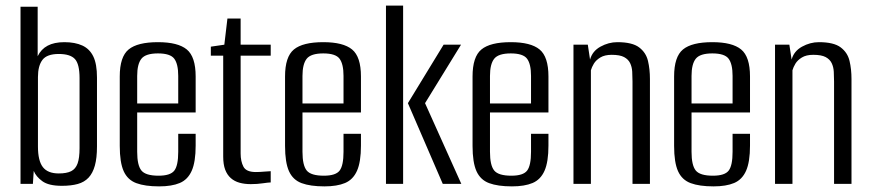

<svg xmlns="http://www.w3.org/2000/svg" viewBox="-20 -654 3094 683"><path d="M200 7Q153 7 130.5 -9.5Q108 -26 100 -46L97 0H53V-630H114V-454Q126 -479 149.5 -491.5Q173 -504 209 -504Q247 -504 273 -492Q299 -480 312 -453Q325 -426 325 -378V-133Q325 -92 317.5 -65Q310 -38 295 -22Q280 -6 256.5 0.5Q233 7 200 7ZM189 -37Q217 -37 233 -45Q249 -53 256 -72.5Q263 -92 263 -127V-376Q263 -426 246.5 -444Q230 -462 189 -462Q147 -462 131 -441Q115 -420 115 -380V-133Q115 -82 132.5 -59.5Q150 -37 189 -37Z M546 9Q496 9 465 -2.5Q434 -14 420 -45Q406 -76 406 -135V-382Q406 -452 437.5 -478Q469 -504 542 -504Q613 -504 644.5 -478Q676 -452 676 -382V-254H468V-114Q468 -66 483 -47.5Q498 -29 544 -29Q586 -29 600 -47Q614 -65 614 -114V-178H676V-136Q676 -78 662 -46.5Q648 -15 619.5 -3Q591 9 546 9ZM468 -286H614V-384Q614 -426 600 -445Q586 -464 542 -464Q498 -464 483 -445Q468 -426 468 -384Z M872 1Q850 1 832 -4Q814 -9 801 -20.5Q788 -32 781 -50.5Q774 -69 774 -97V-456H730V-488L778 -495L789 -588H836V-495H943V-456H836V-108Q836 -80 846 -61Q856 -42 890 -42Q904 -42 920 -43.5Q936 -45 943 -45V-5Q935 -5 915 -2Q895 1 872 1Z M1134 9Q1084 9 1053 -2.5Q1022 -14 1008 -45Q994 -76 994 -135V-382Q994 -452 1025.5 -478Q1057 -504 1130 -504Q1201 -504 1232.5 -478Q1264 -452 1264 -382V-254H1056V-114Q1056 -66 1071 -47.5Q1086 -29 1132 -29Q1174 -29 1188 -47Q1202 -65 1202 -114V-178H1264V-136Q1264 -78 1250 -46.5Q1236 -15 1207.5 -3Q1179 9 1134 9ZM1056 -286H1202V-384Q1202 -426 1188 -445Q1174 -464 1130 -464Q1086 -464 1071 -445Q1056 -426 1056 -384Z M1555 0 1431 -287 1558 -495H1620L1492 -287L1621 0ZM1353 0V-634H1414V0Z M1801 9Q1751 9 1720 -2.5Q1689 -14 1675 -45Q1661 -76 1661 -135V-382Q1661 -452 1692.5 -478Q1724 -504 1797 -504Q1868 -504 1899.5 -478Q1931 -452 1931 -382V-254H1723V-114Q1723 -66 1738 -47.5Q1753 -29 1799 -29Q1841 -29 1855 -47Q1869 -65 1869 -114V-178H1931V-136Q1931 -78 1917 -46.5Q1903 -15 1874.5 -3Q1846 9 1801 9ZM1723 -286H1869V-384Q1869 -426 1855 -445Q1841 -464 1797 -464Q1753 -464 1738 -445Q1723 -426 1723 -384Z M2020 0V-495H2071L2079 -442Q2087 -472 2116 -488Q2145 -504 2176 -504Q2229 -504 2253.5 -485.5Q2278 -467 2285 -437.5Q2292 -408 2292 -373V0H2230V-364Q2230 -382 2229 -399Q2228 -416 2221.5 -429.5Q2215 -443 2200 -451Q2185 -459 2156 -459Q2131 -459 2115.5 -449.5Q2100 -440 2092.5 -427.5Q2085 -415 2082 -404V0Z M2518 9Q2468 9 2437 -2.5Q2406 -14 2392 -45Q2378 -76 2378 -135V-382Q2378 -452 2409.5 -478Q2441 -504 2514 -504Q2585 -504 2616.5 -478Q2648 -452 2648 -382V-254H2440V-114Q2440 -66 2455 -47.5Q2470 -29 2516 -29Q2558 -29 2572 -47Q2586 -65 2586 -114V-178H2648V-136Q2648 -78 2634 -46.5Q2620 -15 2591.5 -3Q2563 9 2518 9ZM2440 -286H2586V-384Q2586 -426 2572 -445Q2558 -464 2514 -464Q2470 -464 2455 -445Q2440 -426 2440 -384Z M2737 0V-495H2788L2796 -442Q2804 -472 2833 -488Q2862 -504 2893 -504Q2946 -504 2970.5 -485.5Q2995 -467 3002 -437.5Q3009 -408 3009 -373V0H2947V-364Q2947 -382 2946 -399Q2945 -416 2938.5 -429.5Q2932 -443 2917 -451Q2902 -459 2873 -459Q2848 -459 2832.5 -449.5Q2817 -440 2809.5 -427.5Q2802 -415 2799 -404V0Z"/></svg>

Font: Alumni Sans
Style: Regular
Weight: 400
Designer: Robert E. Leuschke
Foundry: Robert E. Leuschke
Version: Version 1.018